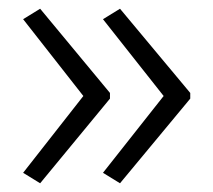

<svg xmlns="http://www.w3.org/2000/svg" viewBox="-20 -492 489 440"><path d="M416 -266 255 -72 216 -96 355 -272 216 -448 255 -472 416 -279ZM232 -266 72 -72 33 -96 171 -272 33 -448 72 -472 232 -279Z"/></svg>

Font: Noto Sans Canadian Aboriginal Light
Style: Regular
Weight: 300
Designer: Monotype Design Team, Typotheque's Kevin King
Foundry: Monotype Imaging Inc.
Version: Version 2.004; ttfautohint (v1.8.4.7-5d5b)